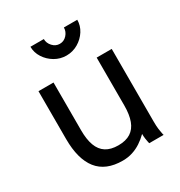

<svg xmlns="http://www.w3.org/2000/svg" viewBox="-173 -842 909 971"><g transform="rotate(-30 282.0 -357.0)"><path d="M156.2 -507.8H68.4V-228.5Q68.4 -111.3 116.2 -50.8Q164.1 9.8 262.7 9.8Q293.5 9.8 320.1 1.2Q346.7 -7.3 370.1 -22.7Q393.6 -38.1 414.1 -58.6Q414.1 -43.9 416 -30.5Q418 -17.1 419.9 -8.5Q421.9 0 421.9 0H505.9Q505.9 0 503.4 -10Q501 -20 498.5 -38.6Q496.1 -57.1 496.1 -82V-507.8H408.2V-228.5Q408.2 -175.3 395 -139.6Q381.8 -104 354 -86.2Q326.2 -68.4 282.2 -68.4Q238.3 -68.4 210.4 -86.2Q182.6 -104 169.4 -139.6Q156.2 -175.3 156.2 -228.5ZM282.2 -592.8Q318.8 -592.8 350.1 -611.1Q381.3 -629.4 400.1 -658.9Q418.9 -688.5 418.9 -722.7H340.8Q340.8 -698.7 323.7 -679.9Q306.6 -661.1 282.2 -661.1Q258.3 -661.1 241 -679.9Q223.6 -698.7 223.6 -722.7H145.5Q145.5 -688.5 164.6 -658.9Q183.6 -629.4 214.6 -611.1Q245.6 -592.8 282.2 -592.8Z"/></g></svg>

Font: Giphurs SC
Style: Regular
Weight: 400
Version: Version 0.920